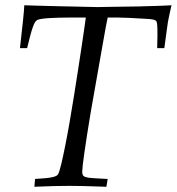

<svg xmlns="http://www.w3.org/2000/svg" viewBox="-20 -713 675 733"><path d="M111.3 0 113.8 -29.8Q137.2 -31.2 153.1 -32.7Q168.9 -34.2 179 -36.4Q189 -38.6 194.3 -41.3Q199.7 -43.9 201.7 -47.9Q206.5 -56.2 213.4 -84.5Q220.2 -112.8 228.5 -154.1Q236.8 -195.3 245.6 -245.8Q254.4 -296.4 262.7 -348.6Q271 -400.9 278.8 -451.2Q286.6 -501.5 292.7 -542.2Q298.8 -583 302.7 -610.8Q306.6 -638.7 307.6 -646Q295.9 -646 279.1 -646Q262.2 -646 243.4 -646Q224.6 -646 205.3 -645.5Q186 -645 169.2 -644Q152.3 -643.1 139.6 -641.1Q127 -639.2 121.6 -636.2Q117.2 -633.8 113.3 -627.4Q109.4 -621.1 105 -608.6Q100.6 -596.2 95.5 -576.9Q90.3 -557.6 83.5 -529.3H56.2Q63.5 -591.8 67.6 -632.1Q71.8 -672.4 72.8 -692.9Q75.7 -692.9 88.6 -692.4Q101.6 -691.9 120.8 -691.4Q140.1 -690.9 164.3 -690.2Q188.5 -689.5 213.4 -689Q238.3 -688.5 262.2 -688Q286.1 -687.5 305.4 -687Q324.7 -686.5 337.6 -686.3Q350.6 -686 353.5 -686Q358.4 -686 397.9 -686.8Q437.5 -687.5 513.7 -688.5Q518.6 -688.5 528.8 -689Q539.1 -689.5 551.8 -689.7Q564.5 -689.9 578.4 -690.4Q592.3 -690.9 604 -691.4Q615.7 -691.9 624.3 -692.4Q632.8 -692.9 634.8 -692.9Q630.9 -675.3 627.2 -659.4Q623.5 -643.6 621.1 -629.4Q619.6 -621.1 616.5 -596.7Q613.3 -572.3 607.4 -529.3H580.1Q580.6 -550.3 580.8 -562.7Q581.1 -575.2 581.1 -579.6Q581.1 -596.2 580.8 -606.4Q580.6 -616.7 579.6 -622.8Q578.6 -628.9 576.9 -631.6Q575.2 -634.3 572.3 -635.7Q564.5 -639.6 547.4 -640.6Q510.7 -643.1 471.7 -644.8Q432.6 -646.5 391.1 -646Q388.2 -633.3 384.3 -612.1Q380.4 -590.8 375 -560.1L326.7 -286.6Q309.6 -183.6 301.8 -127.7Q293.9 -71.8 293.9 -57.6Q293.9 -45.9 298.8 -41.3Q303.7 -36.6 320.8 -34.2Q329.6 -32.7 391.1 -29.8L386.2 0Q334.5 -2 299.8 -2.7Q265.1 -3.4 244.6 -3.4Q219.7 -3.4 187 -2.7Q154.3 -2 111.3 0Z"/></svg>

Font: XB Kayhan
Style: Italic
Weight: 400
Italic angle: -12°
Designer: Behnam
Foundry: Irmug
Version: Version 7.300 2009